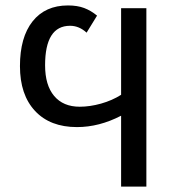

<svg xmlns="http://www.w3.org/2000/svg" viewBox="-20 -689 640 709"><path d="M299.8 -568.4Q272 -593.8 238.8 -593.8Q146.5 -593.8 146.5 -447.8Q146.5 -374.5 179.9 -334.7Q213.4 -294.9 274.4 -294.9Q312 -294.9 353 -306.4Q394 -317.9 427.2 -338.9V-658.7H520.5V0H427.2V-261.7Q346.2 -219.7 264.2 -219.7Q165 -219.7 109.4 -279.3Q53.7 -338.9 53.7 -444.8Q53.7 -551.3 100.3 -610.1Q147 -668.9 231 -668.9Q265.6 -668.9 290.8 -659.4Q315.9 -649.9 338.4 -631.3Z"/></svg>

Font: Courier New
Style: Regular
Weight: 400
Designer: Steve Matteson
Foundry: Ascender Corporation
Version: Version 2.00.3